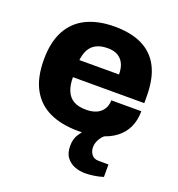

<svg xmlns="http://www.w3.org/2000/svg" viewBox="-133 -648 885 956"><g transform="rotate(20 309.5 -170.5)"><path d="M320 12Q230 12 167 -17.5Q104 -47 70.5 -108Q37 -169 37 -264Q37 -357 70 -418Q103 -479 165 -509Q227 -539 314 -539Q400 -539 459.5 -510Q519 -481 550 -421Q581 -361 581 -266V-231H203Q203 -189 215 -160Q227 -131 252 -116Q277 -101 319 -101Q344 -101 363 -107Q382 -113 395 -124.5Q408 -136 415 -152Q422 -168 422 -188H581Q581 -140 563.5 -102.5Q546 -65 512 -39.5Q478 -14 429.5 -1Q381 12 320 12ZM204 -322H414Q414 -348 407.5 -367.5Q401 -387 388.5 -400Q376 -413 358.5 -419.5Q341 -426 318 -426Q282 -426 258 -414Q234 -402 221 -379Q208 -356 204 -322ZM423 198Q394 198 367.5 188Q341 178 324 155.5Q307 133 307 95Q307 58 323.5 33Q340 8 358 -12H451V-8Q437 3 426.5 22.5Q416 42 416 62Q416 84 428.5 100.5Q441 117 467 117H518V183Q497 190 470.5 194Q444 198 423 198Z"/></g></svg>

Font: Archivo SemiBold ExtraBold
Style: Regular
Weight: 800
Version: Version 2.001